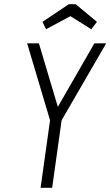

<svg xmlns="http://www.w3.org/2000/svg" viewBox="-20 -893 525 913"><path d="M173 0H228L273 -321L485 -687H429L255 -385L165 -687H109L218 -321ZM307 -873 182 -789 199 -754 315 -816 414 -754 441 -789 340 -873Z"/></svg>

Font: Secuela ExtLt
Style: Italic
Weight: 200
Italic angle: -8°
Designer: Fernando Haro
Foundry: deFharo
Version: Version 1.704